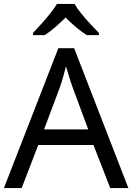

<svg xmlns="http://www.w3.org/2000/svg" viewBox="-20 -964 679 984"><path d="M545 0 459 -221H176L91 0H0L279 -717H360L638 0ZM352 -517Q349 -525 342 -546Q335 -567 328.5 -589.5Q322 -612 318 -624Q313 -604 307.5 -583.5Q302 -563 296.5 -546Q291 -529 287 -517L206 -301H432ZM362 -944Q374 -922 396.5 -894.5Q419 -867 443.5 -840.5Q468 -814 487 -795V-784H425Q399 -800 371 -823.5Q343 -847 316 -874Q289 -847 262 -824Q235 -801 209 -784H149V-795Q168 -815 191.5 -841Q215 -867 237 -894.5Q259 -922 272 -944Z"/></svg>

Font: Noto Sans Lao Looped
Style: Regular
Weight: 400
Designer: Mark Frömberg, Ben Mitchell
Foundry: The Fontpad Ltd
Version: Version 1.001